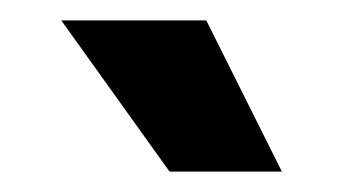

<svg xmlns="http://www.w3.org/2000/svg" viewBox="-20 -720 336 188"><path d="M146 -552 40 -700H182L256 -552Z"/></svg>

Font: Space 7353
Style: Regular
Weight: 400
Designer: Christine Claussen + Ruben Lyon  (Space 7353)
Version: Version 1.000;FEAKit 1.0